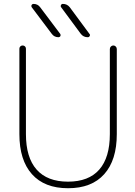

<svg xmlns="http://www.w3.org/2000/svg" viewBox="-20 -992 702 1001"><path d="M552.7 -736.3Q552.7 -744.1 558.1 -749.5Q563.5 -754.9 570.8 -754.9Q578.1 -754.9 583.5 -749.5Q588.9 -744.1 588.9 -736.3V-293Q588.9 -157.2 523.4 -84Q458 -10.7 335 -10.7Q211.9 -10.7 146.5 -84Q81.1 -157.2 81.1 -293V-738.3Q81.1 -745.1 85.9 -750Q90.8 -754.9 98.1 -754.9Q105.5 -754.9 110.4 -750Q115.2 -745.1 115.2 -738.3V-293Q115.2 -170.9 170.9 -107.9Q226.6 -44.9 334.5 -44.9Q442.4 -44.9 497.6 -107.9Q552.7 -170.9 552.7 -293ZM437.5 -797.9Q415 -797.9 401.4 -815.4L298.8 -954.1Q294.9 -959 297.9 -965.3Q300.8 -971.7 307.6 -971.7Q330.1 -971.7 343.8 -954.1L446.3 -815.4Q449.2 -812.5 449.2 -809.6Q449.2 -806.6 447.3 -803.7Q444.3 -797.9 437.5 -797.9ZM285.2 -797.9Q262.7 -797.9 250 -815.4L145.5 -954.1Q143.6 -957 143.6 -960.9Q143.6 -962.9 144.5 -965.8Q148.4 -971.7 154.3 -971.7Q176.8 -971.7 189.5 -954.1L293.9 -815.4Q295.9 -812.5 295.9 -808.6Q295.9 -806.6 294.9 -803.7Q291 -797.9 285.2 -797.9Z"/></svg>

Font: Gen Jyuu Gothic ExtraLight
Style: Regular
Weight: 100
Designer: [Source Han Sans]
Ryoko NISHIZUKA  (kana & ideographs); Paul D. Hunt (Latin, Greek & Cyrillic); Wenlong ZHANG  (bopomofo
Version: Version 1.002.20150607